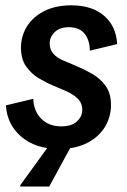

<svg xmlns="http://www.w3.org/2000/svg" viewBox="-20 -532 465 702"><path d="M195.8 12.5Q110 12.5 57.9 -32.1Q5.8 -76.7 1.7 -146.7L101.7 -170.8Q103.3 -125.8 130.8 -97.9Q158.3 -70 204.2 -70Q241.7 -70 261.2 -87.9Q280.8 -105.8 280.8 -130.8Q280.8 -155 263.8 -171.7Q246.7 -188.3 217.5 -200.8L174.2 -219.2Q148.3 -230 121.2 -246.2Q94.2 -262.5 75.4 -289.2Q56.7 -315.8 56.7 -357.5Q56.7 -400 78.3 -435Q100 -470 141.2 -491.2Q182.5 -512.5 240.8 -512.5Q316.7 -512.5 360.8 -474.2Q405 -435.8 408.3 -370.8L308.3 -346.7Q308.3 -385 289.2 -408.8Q270 -432.5 231.7 -432.5Q198.3 -432.5 180 -414.6Q161.7 -396.7 161.7 -373.3Q161.7 -350 175.8 -334.6Q190 -319.2 213.3 -310L255 -292.5Q286.7 -279.2 316.7 -262.1Q346.7 -245 366.2 -217.9Q385.8 -190.8 385.8 -148.3Q385.8 -104.2 363.3 -67.5Q340.8 -30.8 298.3 -9.2Q255.8 12.5 195.8 12.5ZM54.2 150V145L159.2 0H241.7L160 150Z"/></svg>

Font: Familjen Grotesk Medium
Style: Italic
Weight: 500
Italic angle: -9.46201°
Designer: Anders Wikstroem, Jonas Baeckman, Matilda Gysing, Kristian Moeller
Foundry: Familjen STHLM AB
Version: Version 2.002; ttfautohint (v1.8.4.7-5d5b)